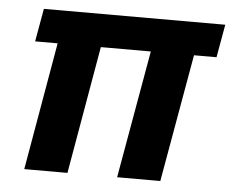

<svg xmlns="http://www.w3.org/2000/svg" viewBox="-43 -571 749 620"><g transform="rotate(5 331.5 -260.5)"><path d="M57 0 129 -414H56L75 -521H663L644 -414H571L498 0H358L431 -414H269L197 0Z"/></g></svg>

Font: DM Sans 10pt ExtraBold
Style: Italic
Weight: 800
Italic angle: -10°
Version: Version 4.004;gftools[0.9.30]